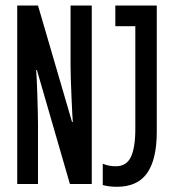

<svg xmlns="http://www.w3.org/2000/svg" viewBox="-20 -679 640 708"><path d="M237.8 -0.5 116.2 -420.4H113.3Q115.2 -405.3 117.7 -327.9Q120.1 -250.5 120.1 -222.7V-0.5H43.5V-658.7H120.1L245.6 -229.5H248.5Q247.1 -242.2 243.7 -320.6Q240.2 -398.9 240.2 -437.5V-658.7H318.4V-0.5ZM410.6 9.8Q383.3 9.8 358.9 3.4V-75.2Q381.3 -65.9 406.7 -65.9Q446.3 -65.9 462.6 -100.1Q479 -134.3 479 -203.1V-582.5H405.3V-658.7H558.1V-192.9Q558.1 -91.8 522.7 -41Q487.3 9.8 410.6 9.8Z"/></svg>

Font: Cousine
Style: Regular
Weight: 400
Monospace: yes
Designer: Steve Matteson
Foundry: Monotype Imaging Inc.
Version: Version 1.21